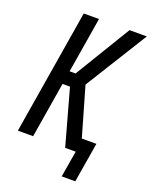

<svg xmlns="http://www.w3.org/2000/svg" viewBox="-162 -822 840 1064"><g transform="rotate(20 257.5 -290.0)"><path d="M337 155 363 0H301L210 -328H166L112 0H22L143 -735H233L179 -407H214L413 -735H515L287 -368L370 -80H456L417 155Z"/></g></svg>

Font: Iosevka Medium Oblique
Style: Regular
Weight: 500
Italic angle: -9°
Monospace: yes
Designer: Belleve Invis
Foundry: Belleve Invis
Version: Version 32.5.0; ttfautohint (v1.8.4)